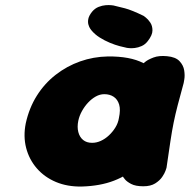

<svg xmlns="http://www.w3.org/2000/svg" viewBox="-20 -716 730 738"><path d="M294 1Q239 2 195 -16.5Q151 -35 121.5 -69Q92 -103 80.5 -147.5Q69 -192 79 -242Q92 -301 121.5 -348Q151 -395 194 -428.5Q237 -462 288 -480Q339 -498 394 -499Q480 -500 531 -473.5Q582 -447 599 -391.5Q616 -336 599 -250Q589 -200 567 -155.5Q545 -111 508 -76.5Q471 -42 418 -21.5Q365 -1 294 1ZM334 -167Q351 -167 367.5 -174.5Q384 -182 398.5 -195.5Q413 -209 423.5 -226Q434 -243 437 -262Q444 -294 438 -314Q432 -334 417 -344Q402 -354 381 -354Q364 -354 348 -345Q332 -336 318.5 -321.5Q305 -307 295 -289Q285 -271 281 -252Q276 -228 281 -208.5Q286 -189 299.5 -178Q313 -167 334 -167ZM531 0Q501 0 484 -9Q467 -18 460 -27Q453 -36 453 -36Q460 -109 468.5 -177.5Q477 -246 490.5 -318Q504 -390 528 -470Q528 -470 538.5 -478.5Q549 -487 570 -495Q591 -503 622 -500Q655 -497 670 -481Q685 -465 688 -445.5Q691 -426 688.5 -411.5Q686 -397 686 -397Q672 -346 663 -311.5Q654 -277 647.5 -245Q641 -213 635 -173Q629 -133 620 -71Q620 -71 616.5 -60.5Q613 -50 603.5 -36Q594 -22 576.5 -11Q559 0 531 0ZM468 -532Q458 -534 440.5 -538.5Q423 -543 402.5 -551.5Q382 -560 363 -572Q344 -584 331 -600Q331 -600 327 -605.5Q323 -611 320 -621Q317 -631 319.5 -643.5Q322 -656 334 -671Q345 -684 359 -689.5Q373 -695 386 -696Q399 -697 407.5 -696Q416 -695 416 -695Q434 -691 460.5 -684Q487 -677 532 -655Q532 -655 540.5 -648.5Q549 -642 557.5 -629.5Q566 -617 566 -599Q566 -581 548 -558Q538 -545 524.5 -539Q511 -533 498 -531.5Q485 -530 476.5 -531Q468 -532 468 -532Z"/></svg>

Font: Sour Gummy Black
Style: Italic
Weight: 900
Italic angle: -11.3°
Designer: Stefie Justprince
Foundry: Eifetstype
Version: Version 1.000